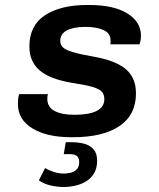

<svg xmlns="http://www.w3.org/2000/svg" viewBox="-20 -541 640 771"><path d="M266 10Q168 10 110 -25.5Q52 -61 52 -123Q52 -135 53 -145Q54 -155 57 -163H173Q171 -159 170.5 -155Q170 -151 170 -144Q170 -111 199 -95.5Q228 -80 279 -80Q337 -80 368 -95.5Q399 -111 399 -143Q399 -161 389 -172.5Q379 -184 351.5 -192Q324 -200 271 -208Q180 -223 139 -258.5Q98 -294 98 -354Q98 -439 161 -480Q224 -521 330 -521H337Q437 -521 491.5 -487Q546 -453 546 -398Q546 -389 544.5 -380Q543 -371 540 -363H423Q424 -368 424 -371Q424 -374 424 -379Q424 -407 396.5 -420Q369 -433 323 -433Q275 -433 248.5 -419Q222 -405 222 -377Q222 -362 232 -351.5Q242 -341 271.5 -332Q301 -323 359 -313Q418 -302 454.5 -283.5Q491 -265 508.5 -236Q526 -207 526 -166Q526 -80 460 -35Q394 10 273 10ZM238 210Q210 210 182.5 203.5Q155 197 136 183L161 134Q172 141 193 148.5Q214 156 237 156Q252 156 266 152Q280 148 289 138Q298 128 298 110Q298 92 288 85Q278 78 261 78H236L244 30H267Q294 30 317.5 36Q341 42 355.5 58.5Q370 75 370 104Q370 136 356.5 157Q343 178 322 189.5Q301 201 278.5 205.5Q256 210 238 210Z"/></svg>

Font: Chivo Mono SemiBold
Style: Italic
Weight: 600
Italic angle: -8.05°
Monospace: yes
Version: Version 1.008